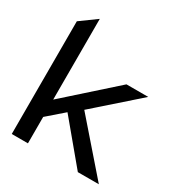

<svg xmlns="http://www.w3.org/2000/svg" viewBox="-155 -755 809 863"><g transform="rotate(30 249.0 -323.0)"><path d="M30 0H114V-137L198 -210L373 0H482L258 -257L478 -451H365L114 -227V-646L30 -585Z"/></g></svg>

Font: Charger Pro
Style: Bd
Weight: 700
Designer: Jasper
Foundry: Cannot Into Space Fonts
Version: Version 1.09